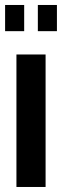

<svg xmlns="http://www.w3.org/2000/svg" viewBox="-23 -744 246 764"><path d="M42.4 0V-527.2H158.4V0ZM-2.7 -620V-724.2H73.2V-620ZM127.6 -620V-724.2H203.5V-620Z"/></svg>

Font: Archivo SemiBold ExtraCondensed
Style: Regular
Weight: 600
Width: 2
Version: Version 2.001